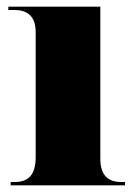

<svg xmlns="http://www.w3.org/2000/svg" viewBox="-20 -556 416 576"><path d="M12 0H355V-10H344C307 -10 281 -27 281 -80V-536H5V-526H24C60 -526 87 -509 87 -460V-84C87 -28 62 -10 24 -10H12Z"/></svg>

Font: Noto Serif Display Black
Style: Regular
Weight: 900
Designer: Monotype Design Team
Foundry: Monotype Imaging Inc.
Version: Version 2.009